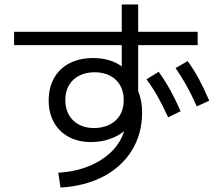

<svg xmlns="http://www.w3.org/2000/svg" viewBox="-20 -803 978 857"><path d="M533.7 -217.3Q506.3 -194.8 468 -181.9Q429.7 -168.9 386.7 -168.9Q329.6 -168.9 286.9 -191.9Q244.1 -214.8 220.7 -256.8Q197.3 -298.8 197.3 -354.5Q197.3 -412.1 221.4 -454.8Q245.6 -497.6 290.5 -520.8Q335.4 -543.9 395.5 -543.9Q471.7 -543.9 523.4 -506.8V-601.6H43V-661.1H523.4V-783.2H596.7V-661.1H862.3V-601.6H596.7V-396Q614.3 -354.5 614.3 -300.8Q614.3 -206.5 569.3 -132.8Q524.4 -59.1 442.1 -15.6Q359.9 27.8 250 34.2L240.2 -32.2Q313.5 -36.1 374.5 -60.5Q435.5 -85 477.1 -125.5Q518.6 -166 533.7 -217.3ZM532.2 -356.4Q532.2 -394 516.4 -421.9Q500.5 -449.7 471.2 -465.1Q441.9 -480.5 402.3 -480.5Q363.3 -480.5 333.5 -465.3Q303.7 -450.2 287.6 -422.1Q271.5 -394 271.5 -356.4Q271.5 -319.3 287.1 -291Q302.7 -262.7 331.8 -247.1Q360.8 -231.4 399.4 -231.4Q436 -231.4 466.3 -245.4Q496.6 -259.3 514.4 -287.4Q532.2 -315.4 532.2 -356.4ZM763.7 -499 817.4 -530.3Q845.7 -491.7 867.9 -450.2Q890.1 -408.7 914.1 -353.5L858.4 -328.1Q835 -380.4 812.5 -420.9Q790 -461.4 763.7 -499ZM633.8 -449.2 688.5 -482.4Q717.3 -441.9 740.5 -399.9Q763.7 -357.9 786.1 -306.6L730.5 -279.3Q706.1 -333 683.3 -373Q660.6 -413.1 633.8 -449.2Z"/></svg>

Font: Pretendard
Style: Regular
Weight: 400
Designer: Base glyphs from Inter by Rasmus Andersson; Hangeul glyphs from Noto Sans CJK(Source Han Sans) by Jang Soo-young and Kan
Foundry: Kil Hyung-jin
Version: Version 1.309